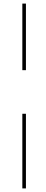

<svg xmlns="http://www.w3.org/2000/svg" viewBox="-20 -800 259 1070"><path d="M104.5 -780V-409H124.5V-780ZM104.5 -166V250H124.5V-166Z"/></svg>

Font: Bodoni* 11pt Fatface
Style: Regular
Weight: 900
Version: Version 2.3